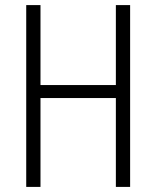

<svg xmlns="http://www.w3.org/2000/svg" viewBox="-20 -734 614 754"><path d="M491 0H435V-349H139V0H83V-714H139V-400H435V-714H491Z"/></svg>

Font: Noto Sans Khmer UI Condensed Light
Style: Regular
Weight: 300
Width: 3
Designer: Danh Hong and the Monotype Design Team
Foundry: Monotype Imaging Inc.
Version: Version 2.002; ttfautohint (v1.8.4.7-5d5b)